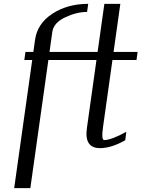

<svg xmlns="http://www.w3.org/2000/svg" viewBox="-20 -770 735 998"><path d="M252 -604.5 237.3 -500H487.3L522.5 -750H605.5L570.3 -500H695.3L689.5 -458H564.5L515.6 -110.4Q505.9 -42 521.5 -42Q558.6 -42 636.7 -85Q636.7 -85 630.9 -41Q558.6 0 500 0Q417 0 431.6 -103.5L481.4 -458H231.4L137.7 208Q137.7 208 53.7 208L147.5 -458H106.4L112.3 -500H153.3L162.1 -562.5Q173.8 -647.5 252.4 -698.7Q331.1 -750 438.5 -750L432.6 -708Q377.9 -708 318.4 -679.7Q258.8 -651.4 252 -604.5Z"/></svg>

Font: okolaks
Style: RegularItalic
Weight: 500
Italic angle: -8°
Version: Version 000.6.0